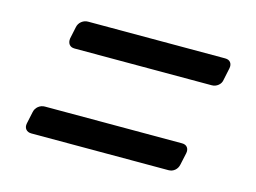

<svg xmlns="http://www.w3.org/2000/svg" viewBox="-57 -557 687 515"><g transform="rotate(15 286.0 -299.5)"><path d="M62 -135.5Q51.8 -135.5 46.5 -141.9Q41.3 -148.3 43.3 -158.4L50.4 -191.6Q52.4 -201.7 60.3 -208.1Q68.3 -214.5 78.5 -214.5H459.1Q469.3 -214.5 474.1 -208.1Q478.9 -201.7 476.9 -191.6L469.7 -158.4Q467.7 -148.3 460.3 -141.9Q452.8 -135.5 442.6 -135.5ZM115 -385.5Q104.8 -385.5 99.9 -391.9Q95.1 -398.3 96.4 -408.4L103.4 -441.6Q105.4 -451.7 113.3 -458.1Q121.3 -464.5 131.5 -464.5H512.1Q522.3 -464.5 527.1 -458.1Q531.9 -451.7 529.9 -441.6L522.9 -408.4Q521.6 -398.3 513.7 -391.9Q505.8 -385.5 495.6 -385.5Z"/></g></svg>

Font: Rubik Light
Style: Italic
Weight: 300
Italic angle: -12°
Designer: Hubert and Fischer
Foundry: Hubert and Fischer
Version: Version 2.300;gftools[0.9.30]